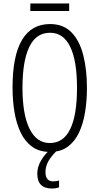

<svg xmlns="http://www.w3.org/2000/svg" viewBox="-20 -862 571 1102"><path d="M479 -358Q479 -283 468 -216.5Q457 -150 432.5 -99Q408 -48 367.5 -19Q327 10 267 10Q206 10 164.5 -20Q123 -50 98.5 -101.5Q74 -153 63 -219.5Q52 -286 52 -359Q52 -542 106.5 -633Q161 -724 267 -724Q344 -724 390.5 -676Q437 -628 458 -545Q479 -462 479 -358ZM109 -358Q109 -205 149.5 -123Q190 -41 266 -41Q344 -41 383 -121Q422 -201 422 -358Q422 -513 383 -593.5Q344 -674 267 -674Q187 -674 148 -592.5Q109 -511 109 -358ZM377 -842V-799H154V-842ZM241 126Q241 179 286 179Q296 179 305 177.5Q314 176 319 174V213Q302 220 278 220Q194 220 194 135Q194 96 216 58.5Q238 21 276 -11L309 0Q273 35 257 64.5Q241 94 241 126Z"/></svg>

Font: Noto Sans ExtraCondensed Light
Style: Regular
Weight: 300
Width: 2
Designer: Monotype Design Team
Foundry: Monotype Imaging Inc.
Version: Version 2.013; ttfautohint (v1.8.4.7-5d5b)